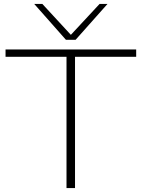

<svg xmlns="http://www.w3.org/2000/svg" viewBox="-20 -950 715 970"><path d="M668 -663H359V0H316V-663H8V-700H668ZM523 -930 362 -749H313L153 -930H194L338 -774L483 -930Z"/></svg>

Font: Georama Expanded ExtraLight
Style: Regular
Weight: 250
Width: 7
Designer: Jean-Baptiste Levee
Foundry: Production Type
Version: Version 1.001